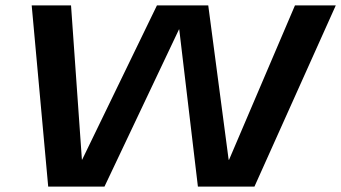

<svg xmlns="http://www.w3.org/2000/svg" viewBox="-20 -695 1270 715"><path d="M159.5 0H369L646.5 -585.5H647.5L717 0H927.5L1230.5 -675H1078.5L833 -100H831.5L755.5 -675H564.5L286 -100.5H285L244.5 -675H98Z"/></svg>

Font: Anybody Expanded Medium
Style: Italic
Weight: 500
Width: 7
Italic angle: -10°
Version: Version 1.113;gftools[0.9.25]